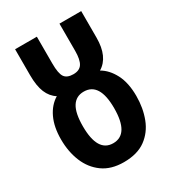

<svg xmlns="http://www.w3.org/2000/svg" viewBox="-186 -861 873 971"><g transform="rotate(-30 250.0 -375.0)"><path d="M249 10Q175 10 126.5 -25Q78 -60 54 -118.5Q30 -177 30 -249Q30 -321 54 -372Q78 -423 121 -449Q89 -469 73 -507.5Q57 -546 57 -609V-760H184V-603Q184 -545 198.5 -524Q213 -503 250 -503Q286 -503 301 -526.5Q316 -550 316 -601V-760H443V-605Q443 -493 375 -452Q417 -428 443.5 -377Q470 -326 470 -249Q470 -179 447.5 -120Q425 -61 376.5 -25.5Q328 10 249 10ZM250 -100Q342 -100 342 -252Q342 -401 250 -401Q205 -401 182 -364.5Q159 -328 159 -251Q159 -100 250 -100Z"/></g></svg>

Font: Noto Sans Mono ExtraCondensed
Style: Bold
Weight: 700
Width: 2
Designer: Monotype Design Team
Foundry: Monotype Imaging Inc.
Version: Version 2.014